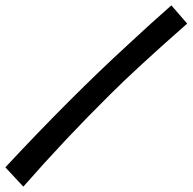

<svg xmlns="http://www.w3.org/2000/svg" viewBox="-39 -691 718 716"><path d="M-19 -67Q226 -330 440 -526Q516 -597 600 -671L659 -603Q468 -435 373 -340Q206 -175 48 5Z"/></svg>

Font: Vampiro One
Style: Regular
Weight: 400
Designer: Riccardo De Franceschi
Foundry: Sorkin Type Co.
Version: Version 1.002